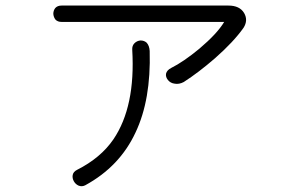

<svg xmlns="http://www.w3.org/2000/svg" viewBox="-20 -713 1040 677"><path d="M197.3 -693.4Q182.6 -693.4 174.8 -684.6Q168 -675.8 168 -664.1Q168.9 -652.3 175.8 -643.6Q183.6 -635.7 197.3 -635.7H770.5Q746.1 -594.7 682.6 -541Q627 -495.1 584 -473.6Q568.4 -465.8 565.4 -453.1Q563.5 -441.4 572.3 -430.7Q581.1 -419.9 595.7 -418Q611.3 -415 627.9 -423.8Q679.7 -457 738.3 -507.8Q803.7 -565.4 838.9 -615.2Q855.5 -641.6 840.8 -667Q825.2 -693.4 785.2 -693.4ZM446.3 -537.1Q458 -336.9 379.9 -221.7Q335 -156.2 252 -114.3Q238.3 -107.4 236.3 -95.7Q234.4 -85 240.2 -74.2Q246.1 -63.5 256.8 -58.6Q268.6 -53.7 280.3 -59.6Q402.3 -126 458 -246.1Q512.7 -361.3 507.8 -533.2Q506.8 -551.8 497.1 -562.5Q488.3 -570.3 475.6 -570.3Q462.9 -569.3 454.1 -560.5Q445.3 -551.8 446.3 -537.1Z"/></svg>

Font: GulimChe
Style: Regular
Weight: 400
Monospace: yes
Version: Version 2.21